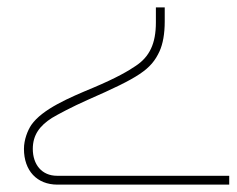

<svg xmlns="http://www.w3.org/2000/svg" viewBox="-20 -335 642 521"><path d="M136 166H602V142H135C93 142 69 111 69 69C69 31 88 6 121 -15C136 -24 175 -45 218 -64C357 -125 390 -146 413 -196C422 -216 427 -243 427 -277V-315H403V-274C403 -217 386 -181 348 -156C329 -143 297 -124 233 -97C168 -70 95 -39 65 4C55 19 45 44 45 69C45 128 80 166 136 166Z"/></svg>

Font: Noto Kufi Arabic Thin
Style: Regular
Weight: 100
Designer: Monotype Design Team, David Williams, Khaled Hosny
Foundry: Google LLC
Version: Version 2.109